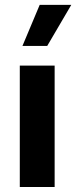

<svg xmlns="http://www.w3.org/2000/svg" viewBox="-20 -752 307 772"><path d="M199.7 0H59.6V-488.3H199.7ZM169.9 -567.4H70.3L139.6 -732.4H266.6Z"/></svg>

Font: Kumbh Sans
Style: Bold
Weight: 700
Version: Version 1.005